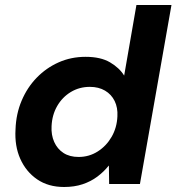

<svg xmlns="http://www.w3.org/2000/svg" viewBox="-20 -735 705 767"><path d="M236 12Q173 12 128.5 -18.5Q84 -49 61 -100.5Q38 -152 42 -218Q44 -280 66.5 -333Q89 -386 127 -425Q165 -464 214.5 -486Q264 -508 322 -508Q382 -508 419.5 -486Q457 -464 476 -433L525 -715H665L539 0H416L415 -73H414Q395 -49 369 -29.5Q343 -10 310 1Q277 12 236 12ZM294 -108Q336 -108 370.5 -130Q405 -152 426 -188.5Q447 -225 449 -270Q451 -305 438 -331.5Q425 -358 399.5 -373Q374 -388 339 -388Q297 -388 263 -367.5Q229 -347 208.5 -311.5Q188 -276 186 -231Q184 -196 196.5 -168Q209 -140 233.5 -124Q258 -108 294 -108Z"/></svg>

Font: DM Sans 28pt ExtraBold
Style: Italic
Weight: 800
Italic angle: -10°
Version: Version 4.004;gftools[0.9.30]